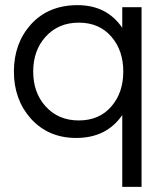

<svg xmlns="http://www.w3.org/2000/svg" viewBox="-20 -528 635 746"><path d="M455 -81Q394 8 276 8Q168 8 100 -67Q34 -141 34 -250Q34 -359 100 -433Q168 -508 281.5 -508Q395 -508 455 -420V-500H530V198H455ZM286 -440Q206 -440 156 -384Q109 -331 109 -250Q109 -169 156 -116Q206 -60 286 -60Q367 -60 414 -116Q459 -169 459 -250Q459 -331 414 -384Q367 -440 286 -440Z"/></svg>

Font: Questrial
Style: Regular
Weight: 400
Designer: Joe Prince
Foundry: Joe Prince
Version: Version 1.002